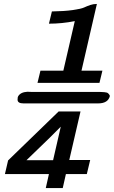

<svg xmlns="http://www.w3.org/2000/svg" viewBox="-20 -787 577 973"><path d="M70 -294Q70 -295 71 -296.5Q72 -298 72 -299Q84 -320 119 -322Q122 -322 130.5 -321.5Q139 -321 143 -321H488Q500 -321 508 -320Q516 -319 520.5 -318Q525 -317 528.5 -313.5Q532 -310 533 -308.5Q534 -307 537 -301Q528 -263 477 -263H99Q69 -263 69 -282Q69 -284 69.5 -288Q70 -292 70 -294ZM21 26 277 -222H388L331 24H437L420 95H314L298 166H212L228 95H5ZM228 -667 243 -729Q306 -730 348.5 -736Q391 -742 406 -749Q421 -756 437 -761.5Q453 -767 471 -767L393 -429H499L484 -367H170L185 -429H301L359 -680Q294 -667 228 -667ZM114 25H249L288 -145L233 -90Z"/></svg>

Font: Coval
Style: Book Italic
Weight: 350
Foundry: Context Ltd
Version: Version 001.000